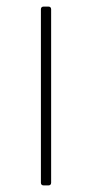

<svg xmlns="http://www.w3.org/2000/svg" viewBox="-20 -562 269 582"><path d="M127 0C132 0 135 -3 135 -8V-534C135 -539 132 -542 127 -542H112C107 -542 104 -539 104 -534V-8C104 -3 107 0 112 0Z"/></svg>

Font: LINE Seed Sans TH Thin
Style: Regular
Weight: 250
Designer: Dalton Maag Ltd | Thai characters by Cadson Demak Co.,Ltd.
Foundry: Dalton Maag Ltd
Version: Version 1.003